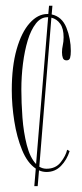

<svg xmlns="http://www.w3.org/2000/svg" viewBox="-20 -574 280 652"><path d="M96.5 58 101.5 -1.5Q73 -20.5 55 -64.5Q37 -108.5 28.5 -162.8Q20 -217 20 -267.5Q20 -348.5 36.5 -406.5Q53 -464.5 80.8 -495.5Q108.5 -526.5 141 -526.5Q142.5 -526.5 144 -526.5L146.5 -554.5H158L155.5 -525Q190.5 -517.5 205.5 -480Q220.5 -442.5 220.5 -401Q220.5 -386 218 -377.5Q215.5 -369 206 -369Q196.5 -369 193.5 -377Q190.5 -385 190.5 -396.5Q190.5 -408 193.2 -420.2Q196 -432.5 196 -447.5Q196 -477 184.5 -493.2Q173 -509.5 154.5 -514L113.5 -8Q124.5 -1 138 -1Q169 -1 186.2 -23Q203.5 -45 208 -65.5L216.5 -61Q207 -31 187 -10.5Q167 10 138 10Q124.5 10 112.5 4.5L108 58ZM52.5 -270Q52.5 -225.5 56.2 -175Q60 -124.5 71 -81.5Q82 -38.5 102.5 -17L143.5 -515.5H141Q118.5 -515.5 101.8 -494Q85 -472.5 74.2 -437Q63.5 -401.5 58 -358Q52.5 -314.5 52.5 -270Z"/></svg>

Font: Imbue 100pt Thin
Style: Regular
Weight: 100
Designer: Tyler Finck
Foundry: Etcetera Type Company
Version: Version 1.102; ttfautohint (v1.8.3)